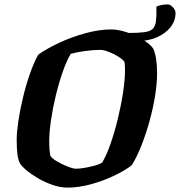

<svg xmlns="http://www.w3.org/2000/svg" viewBox="-20 -854 819 874"><path d="M287 0Q255 0 220 -12Q185 -24 154 -42Q123 -60 101 -78.5Q79 -97 71 -110Q63 -125 59.5 -150Q56 -175 56 -219Q56 -252 63.5 -302.5Q71 -353 84.5 -409.5Q98 -466 116 -517.5Q134 -569 154 -605Q193 -633 250 -659.5Q307 -686 369.5 -703Q432 -720 486 -720Q518 -720 557.5 -707Q597 -694 630.5 -673.5Q664 -653 678 -632Q695 -592 695 -521Q695 -474 686 -418Q677 -362 661 -304Q645 -246 624.5 -193.5Q604 -141 580 -102Q549 -78 500 -54.5Q451 -31 395 -15.5Q339 0 287 0ZM326 -86Q342 -86 365.5 -90Q389 -94 411 -100Q433 -106 445 -114Q464 -145 482.5 -197.5Q501 -250 516 -311.5Q531 -373 540 -432Q549 -491 549 -535Q549 -559 547 -571Q542 -581 521.5 -594.5Q501 -608 476.5 -617.5Q452 -627 436 -627Q408 -627 369 -622Q330 -617 302 -609Q283 -577 265.5 -527Q248 -477 234 -419Q220 -361 212 -306Q204 -251 204 -209Q204 -173 209 -145Q215 -134 238.5 -120Q262 -106 287.5 -96Q313 -86 326 -86ZM605 -667Q598 -667 587 -668.5Q576 -670 566 -673V-704Q611 -704 637 -707.5Q663 -711 675 -722.5Q687 -734 690 -758.5Q693 -783 692 -824Q705 -830 719.5 -832Q734 -834 743 -834Q755 -834 767 -821Q779 -808 779 -795Q779 -759 756 -730Q733 -701 693.5 -684Q654 -667 605 -667Z"/></svg>

Font: Texturina ExtraBold
Style: Italic
Weight: 800
Italic angle: -11°
Designer: Guillermo Torres Carreño
Foundry: Omnibus-Type
Version: Version 1.002; ttfautohint (v1.8.3)